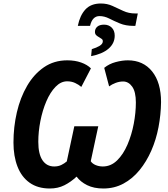

<svg xmlns="http://www.w3.org/2000/svg" viewBox="-20 -1068 961 1098"><path d="M425 -920Q437 -980 468.5 -1014Q500 -1048 557 -1048Q593 -1048 623.5 -1034Q654 -1020 685 -1005.5Q716 -991 754 -991H768L754 -920H744Q699 -920 665.5 -934Q632 -948 604.5 -962Q577 -976 549 -976Q508 -976 495 -920ZM505 -787Q532 -795 550 -806Q568 -817 568 -832Q568 -841 561.5 -845.5Q555 -850 547 -855Q539 -859 531 -866Q523 -873 523 -886Q523 -904 536.5 -915.5Q550 -927 575 -927Q602 -927 619 -910Q636 -893 636 -864Q636 -820 600.5 -789.5Q565 -759 501 -747ZM265 10Q196 10 149.5 -23Q103 -56 80 -115.5Q57 -175 57 -253Q57 -342 76.5 -426Q96 -510 135 -577Q174 -644 231.5 -683.5Q289 -723 365 -723Q409 -723 444 -710.5Q479 -698 500 -677L445 -571Q430 -584 409.5 -593.5Q389 -603 364 -603Q328 -603 297.5 -571.5Q267 -540 245 -488.5Q223 -437 211 -376Q199 -315 199 -257Q199 -187 223 -151.5Q247 -116 290 -116Q313 -116 330.5 -124.5Q348 -133 362 -145L405 -346H542L499 -146Q508 -132 527 -124Q546 -116 568 -116Q614 -116 649.5 -150.5Q685 -185 709 -241Q733 -297 745 -360.5Q757 -424 757 -482Q757 -543 736 -572.5Q715 -602 684 -602Q663 -602 641.5 -594Q620 -586 604 -574L576 -680Q604 -703 641.5 -713Q679 -723 711 -723Q799 -723 850 -659.5Q901 -596 901 -484Q900 -412 886.5 -341Q873 -270 845.5 -207Q818 -144 778 -95Q738 -46 686 -18Q634 10 571 10Q517 10 478.5 -9Q440 -28 418 -58Q385 -27 348 -8.5Q311 10 265 10Z"/></svg>

Font: Noto Sans SemiCondensed
Style: Bold Italic
Weight: 700
Width: 4
Italic angle: -12°
Designer: Monotype Design Team
Foundry: Monotype Imaging Inc.
Version: Version 2.013; ttfautohint (v1.8.4.7-5d5b)